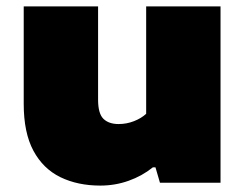

<svg xmlns="http://www.w3.org/2000/svg" viewBox="-20 -570 766 599"><path d="M293 9Q222.5 9 168.5 -17.2Q114.5 -43.5 84.2 -99.8Q54 -156 54 -246V-550H286V-259Q286 -215.5 302.8 -199.2Q319.5 -183 350 -183Q375 -183 398 -192Q421 -201 436 -215V-550H668V0H479L465 -48H457Q423.5 -21 381.2 -6Q339 9 293 9Z"/></svg>

Font: Encode Sans Expanded Black
Style: Regular
Weight: 900
Width: 7
Designer: Multiple Designers
Foundry: Impallari Type
Version: Version 3.000; ttfautohint (v1.8.3) -l 8 -r 50 -G 200 -x 14 